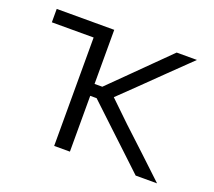

<svg xmlns="http://www.w3.org/2000/svg" viewBox="-91 -615 817 734"><g transform="rotate(20 317.0 -248.0)"><path d="M193.5 0V-441H23.5V-495.5H257.5V-275.5H289L367 -352.5Q403 -388 439.2 -424Q475.5 -460 511.5 -495.5H594Q549 -452 504.5 -408.8Q460 -365.5 416 -322.5L344 -253L427 -173Q473.5 -130 520 -86.5Q566.5 -43 612 0H525Q488 -35 450.8 -69.8Q413.5 -104.5 377 -139L283.5 -227H257.5V0Z"/></g></svg>

Font: Commissioner Light
Style: Regular
Weight: 300
Designer: Kostas Bartsokas
Foundry: Kostas Bartsokas
Version: Version 1.000; ttfautohint (v1.8.3)